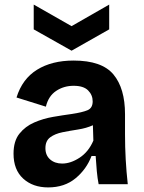

<svg xmlns="http://www.w3.org/2000/svg" viewBox="-20 -803 627 837"><path d="M190 14Q123 14 81 -24.5Q39 -63 39 -133Q39 -188 64.5 -220Q90 -252 129 -269Q168 -286 211.5 -293.5Q255 -301 292 -306Q339 -313 361.5 -322.5Q384 -332 384 -361Q384 -389 364 -409Q344 -429 301 -429Q258 -429 224.5 -406.5Q191 -384 180 -338L52 -378Q77 -459 141.5 -499Q206 -539 301 -539Q424 -539 474.5 -478.5Q525 -418 525 -305V-217Q525 -108 537 0H410Q405 -25 402 -57Q399 -89 397 -123H379Q357 -65 309 -25.5Q261 14 190 14ZM251 -90Q288 -90 327 -115.5Q366 -141 387 -190L385 -257Q356 -244 320.5 -238.5Q285 -233 252.5 -226.5Q220 -220 199 -204.5Q178 -189 178 -157Q178 -126 198.5 -108Q219 -90 251 -90ZM127 -783 292 -689 456 -783V-675L292 -582L127 -675Z"/></svg>

Font: Bricolage Grotesque 10pt Bricolage Grotesque 10pt Regular
Style: Bold
Weight: 700
Designer: Mathieu Triay
Foundry: Atelier Triay
Version: Version 1.000; ttfautohint (v1.8.4.7-5d5b);gftools[0.9.32]